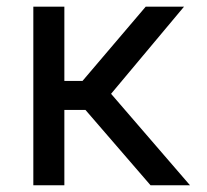

<svg xmlns="http://www.w3.org/2000/svg" viewBox="-20 -548 611 568"><path d="M78.6 0V-528.3H170.4V-308.6H224.1L411.1 -528.3H524.4L308.6 -270.5L542 0H425.3L232.9 -222.7H170.4V0Z"/></svg>

Font: Bert Sans Medium
Style: Regular
Weight: 500
Designer: Christian Robertson, Adam Twardoch, & Cristiano Sobral
Foundry: Google
Version: Version 12.135;January 10, 2020;FontCreator 12.0.0.2547 64-b